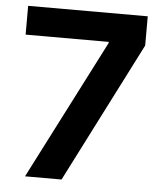

<svg xmlns="http://www.w3.org/2000/svg" viewBox="-51 -752 678 798"><g transform="rotate(5 287.5 -353.5)"><path d="M380.9 -582V-586.9H34.2V-707H533.2V-585L235.4 0H83Z"/></g></svg>

Font: Pretendard Std
Style: Bold
Weight: 700
Designer: Base glyphs from Inter by Rasmus Andersson; Hangeul glyphs from Noto Sans CJK(Source Han Sans) by Jang Soo-young and Kan
Foundry: Kil Hyung-jin
Version: Version 1.309